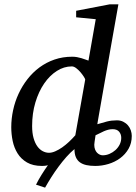

<svg xmlns="http://www.w3.org/2000/svg" viewBox="-20 -757 631 890"><path d="M542 -118.2Q542 -134.8 532.2 -146.5Q522.5 -158.2 502 -158.2Q491.2 -158.2 481.2 -155.5Q471.2 -152.8 461.7 -148.7Q452.1 -144.5 442.6 -139.4Q433.1 -134.3 422.9 -129.9Q419.9 -111.8 418.5 -100.3Q417 -88.9 417 -85.9Q417 -73.2 420.7 -64Q424.3 -54.7 430.2 -48.8Q436 -43 442.9 -40Q449.7 -37.1 456.1 -37.1Q472.2 -37.1 487.5 -43.7Q502.9 -50.3 515.1 -61.3Q527.3 -72.3 534.7 -86.9Q542 -101.6 542 -118.2ZM375 -388.2Q375 -391.1 368.9 -400.9Q362.8 -410.6 353.8 -421.4Q344.7 -432.1 333.7 -440.7Q322.8 -449.2 313 -449.2Q276.4 -449.2 243.2 -428Q210 -406.7 184.6 -369.6Q159.2 -332.5 144 -282Q128.9 -231.4 128.9 -172.9Q128.9 -140.6 135.5 -117.2Q142.1 -93.8 153.1 -78.6Q164.1 -63.5 178.2 -56.2Q192.4 -48.8 207 -48.8Q220.7 -48.8 236.3 -55.7Q252 -62.5 268.1 -73.7Q284.2 -85 299.8 -99.6Q315.4 -114.3 329.1 -129.9ZM590.8 -127Q590.8 -93.3 575.9 -67.4Q561 -41.5 536.9 -23.7Q512.7 -5.9 482.4 3.2Q452.1 12.2 421.9 12.2Q398.4 12.2 380.6 8.3Q362.8 4.4 350.3 -4.6Q337.9 -13.7 331.5 -28.8Q325.2 -43.9 325.2 -65.9Q306.2 -50.3 287.6 -29.3Q269 -8.3 251.5 15.4Q233.9 39.1 218 64.2Q202.1 89.4 189 112.8L147 99.1Q158.2 76.2 172.4 53.5Q186.5 30.8 202.1 8.8Q193.8 11.2 185.5 11.7Q177.2 12.2 174.8 12.2Q132.8 12.2 105.2 -3.9Q77.6 -20 61.5 -45.9Q45.4 -71.8 38.8 -103.5Q32.2 -135.3 32.2 -167Q32.2 -206.5 40.8 -246.3Q49.3 -286.1 66.2 -322.5Q83 -358.9 107.4 -390.1Q131.8 -421.4 163.1 -444.6Q194.3 -467.8 232.7 -481Q271 -494.1 314.9 -494.1Q326.2 -494.1 336.9 -492.2Q347.7 -490.2 357.4 -487.3Q367.2 -484.4 375.5 -481.2Q383.8 -478 390.1 -476.1L423.8 -668L333 -676.8V-707L487.8 -736.8H528.8Q508.3 -622.1 493.4 -537.1Q478.5 -452.1 467.8 -391.4Q457 -330.6 450.2 -291.3Q443.4 -252 439.2 -228.5Q435.1 -205.1 433.3 -194.6Q431.6 -184.1 431.2 -181.2Q454.6 -188.5 475.8 -193.8Q497.1 -199.2 522 -199.2Q538.6 -199.2 551.5 -192.6Q564.5 -186 573.2 -175.8Q582 -165.5 586.4 -152.6Q590.8 -139.6 590.8 -127Z"/></svg>

Font: Charis SIL Phon
Style: Italic
Weight: 400
Italic angle: -11°
Foundry: SIL International
Version: Version 5.000